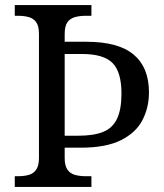

<svg xmlns="http://www.w3.org/2000/svg" viewBox="-20 -734 644 754"><path d="M38 0V-42H51Q74 -42 92.5 -47Q111 -52 122 -67.5Q133 -83 133 -114V-600Q133 -632 122 -647Q111 -662 92.5 -667Q74 -672 51 -672H38V-714H339V-672H316Q294 -672 275 -667Q256 -662 245 -647Q234 -632 234 -600V-570H319Q445 -570 505 -519.5Q565 -469 565 -371Q565 -312 539.5 -262.5Q514 -213 455 -183.5Q396 -154 297 -154H234V-114Q234 -83 245 -67.5Q256 -52 275 -47Q294 -42 316 -42H339V0ZM287 -201Q348 -201 385 -216Q422 -231 439.5 -267.5Q457 -304 457 -367Q457 -451 422 -486.5Q387 -522 302 -522H234V-201Z"/></svg>

Font: Noto Serif Hebrew
Style: Regular
Weight: 400
Designer: Monotype Design Team
Foundry: Monotype Imaging Inc.
Version: Version 2.003